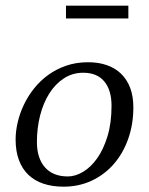

<svg xmlns="http://www.w3.org/2000/svg" viewBox="-20 -666 540 696"><path d="M36.6 -160.2Q36.6 -190.4 44.2 -222.9Q51.8 -255.4 66.7 -286.6Q81.5 -317.9 103.8 -345.7Q126 -373.5 155 -394.5Q184.1 -415.5 220.2 -428Q256.3 -440.4 299.3 -440.4Q336.9 -440.4 367.2 -429.9Q397.5 -419.4 418.9 -398.7Q440.4 -377.9 451.9 -347.4Q463.4 -316.9 463.4 -276.9Q463.4 -215.3 444.8 -162.8Q426.3 -110.4 392.8 -71.8Q359.4 -33.2 312.7 -11.2Q266.1 10.7 210.4 10.7Q169.9 10.7 137.7 0Q105.5 -10.7 83 -32.2Q60.5 -53.7 48.6 -85.7Q36.6 -117.7 36.6 -160.2ZM281.7 -402.3Q242.7 -402.3 211.4 -381.8Q180.2 -361.3 158.4 -326.7Q136.7 -292 125.2 -246.6Q113.8 -201.2 113.8 -151.4Q113.8 -92.8 142.8 -59.6Q171.9 -26.4 226.1 -26.4Q252.9 -26.4 281 -43Q309.1 -59.6 332 -91.8Q355 -124 369.6 -171.9Q384.3 -219.7 384.3 -282.7Q384.3 -338.9 358.2 -370.6Q332 -402.3 281.7 -402.3ZM219.2 -599.1V-645.5H445.3V-599.1Z"/></svg>

Font: PT Astra Serif
Style: Italic
Weight: 400
Italic angle: -16°
Designer: A.Korolkova, I. Chaeva
Foundry: ParaType Ltd
Version: Version 1.001